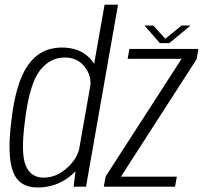

<svg xmlns="http://www.w3.org/2000/svg" viewBox="-20 -805 876 828"><path d="M297.5 0H351L489 -785H431L307.5 -83.5ZM142 3.5Q218 3.5 275.5 -40Q333 -83.5 342 -130.5L323 -169Q314 -121 268.5 -80Q223 -39 167.5 -39Q113 -39 91 -91Q69 -143 87.5 -283.5Q107 -442 151 -499.5Q195 -557 259 -557Q314.5 -557 345.8 -516.2Q377 -475.5 368.5 -428L400 -465.5Q408.5 -512.5 365 -556.2Q321.5 -600 246.5 -600Q154.5 -600 100.8 -524.2Q47 -448.5 28.5 -279.5Q10.5 -134 36 -65.2Q61.5 3.5 142 3.5ZM427.5 0H735L742.5 -43H502.5L503 -45.5L828 -550L835.5 -594H538L530.5 -551.5H763L762.5 -550.5L435.5 -44ZM669.5 -619H710L802 -695H763L693 -638L640.5 -695H603Z"/></svg>

Font: Anybody SemiCondensed Light
Style: Italic
Weight: 300
Width: 4
Italic angle: -10°
Version: Version 1.113;gftools[0.9.25]